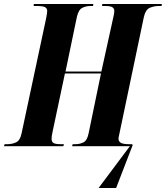

<svg xmlns="http://www.w3.org/2000/svg" viewBox="-41 -734 833 964"><path d="M454 210 611 0H321L324 -10H337Q360 -10 378.5 -19.5Q397 -29 404 -65L466 -365H285L222 -68Q220 -59 219 -51Q218 -43 218 -37Q218 -22 227.5 -16Q237 -10 267 -10H280L277 0H-21L-18 -10H-5Q20 -10 40 -19.5Q60 -29 67 -63L190 -639Q196 -668 196 -679Q196 -691 186 -697.5Q176 -704 141 -704H128L129 -714H428L426 -704H414Q391 -704 372 -694.5Q353 -685 345 -649L288 -375H468L527 -643Q530 -656 531.5 -664Q533 -672 533 -679Q533 -691 523.5 -697.5Q514 -704 484 -704H471L473 -714H772L770 -704H758Q732 -704 710.5 -694.5Q689 -685 681 -647L560 -70Q558 -59 556 -51.5Q554 -44 554 -37Q554 -25 565 -17.5Q576 -10 610 -10H623L625 -5L542 210Z"/></svg>

Font: Noto Serif Display ExtraCondensed ExtraBold
Style: Italic
Weight: 800
Width: 2
Italic angle: -12°
Designer: Monotype Design Team
Foundry: Monotype Imaging Inc.
Version: Version 2.009